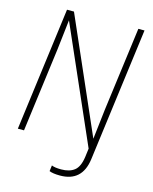

<svg xmlns="http://www.w3.org/2000/svg" viewBox="-142 -872 933 1173"><g transform="rotate(15 325.0 -285.0)"><path d="M473.1 60.1 480 5.9 161.1 -720.2 139.2 -529.8 69.8 0H30.8L132.8 -779.8H176.8L492.2 -60.1L514.2 -250L584 -779.8H623L512.2 64.9Q492.7 210 353 210Q308.1 210 285.2 200.2L290 163.1Q309.6 171.9 350.1 171.9Q403.3 171.9 433.8 147.7Q464.4 123.5 473.1 60.1Z"/></g></svg>

Font: Cooper Hewitt
Style: Light Italic
Weight: 704
Designer: Village Type and Design LLC
Foundry: Cooper Hewitt Smithsonian Design Museum
Version: 1.000